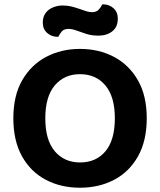

<svg xmlns="http://www.w3.org/2000/svg" viewBox="-20 -849 738 885"><path d="M656.4 -304Q656.4 -200 616.1 -128.4Q575.8 -56.8 506.2 -20.3Q436.7 16.3 348.6 16.3Q260.7 16.3 191.1 -20.3Q121.6 -56.8 81.5 -128.4Q41.5 -200 41.5 -304Q41.5 -408 82.4 -479.2Q123.4 -550.3 193 -587Q262.6 -623.6 348.6 -623.6Q435.2 -623.6 505 -587Q574.8 -550.3 615.6 -479.2Q656.4 -408 656.4 -304ZM509.4 -304Q509.4 -403.2 465.8 -455.2Q422.2 -507.1 348.6 -507.1Q276.5 -507.1 232.6 -455.5Q188.8 -403.9 188.8 -303.7Q188.8 -203.5 232.6 -151.8Q276.4 -100.2 349.2 -100.2Q422.7 -100.2 466.1 -151.8Q509.4 -203.5 509.4 -304ZM267.4 -823.6Q295.4 -823.6 320.5 -816.1Q345.7 -808.6 367.1 -800.8Q388.6 -792.9 404.3 -792.9Q424.9 -792.9 435.7 -805.2Q446.6 -817.6 451.2 -828.9H455.9Q483.1 -828.9 503.1 -811.2Q523 -793.5 523 -763.2Q523 -724.7 497.7 -704.7Q472.5 -684.7 433.5 -684.7Q402.9 -684.7 377.9 -692.7Q352.9 -700.7 332.6 -708.3Q312.2 -715.8 295.6 -715.8Q274.9 -715.8 264.6 -703.8Q254.3 -691.8 249 -679.4H245Q217.7 -679.4 197.5 -697Q177.2 -714.6 177.2 -745.1Q177.2 -771.7 190.3 -789.2Q203.5 -806.6 224.6 -815.1Q245.7 -823.6 267.4 -823.6Z"/></svg>

Font: Baloo Tamma 2
Style: Regular
Weight: 400
Designer: Divya Kowshik, Shuchita Grover and Ek Type
Foundry: Ek Type
Version: Version 1.700